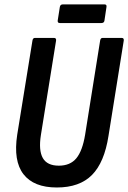

<svg xmlns="http://www.w3.org/2000/svg" viewBox="-20 -823 569 851"><path d="M231.9 8Q129.6 8 84 -50.9Q38.5 -109.7 56.3 -225.9L123.9 -643.6Q125.9 -655 134.9 -655H218.9Q230.3 -655 228.5 -643L161.3 -224.9Q150.5 -156.8 169.7 -122.7Q188.9 -88.7 240.8 -88.7Q291.1 -88.7 318.3 -121.4Q345.4 -154.2 357.2 -225.5L423.9 -643.6Q425.9 -655 434.8 -655H518.9Q530.3 -655 528.5 -643L460.9 -220.9Q442.7 -103 387.7 -47.5Q332.7 8 231.9 8ZM245.2 -720.9Q234.4 -720.9 235.8 -732.2L245.2 -791.9Q247.2 -803.5 258.2 -803.5H443.4Q453.9 -803.5 451.9 -791.9L443 -732.2Q441.6 -720.9 429.6 -720.9Z"/></svg>

Font: Sofia Sans Condensed
Style: Italic
Weight: 400
Italic angle: -9°
Designer: Botio Nikoltchev, Ani Petrova
Foundry: lettersoup
Version: Version 4.101